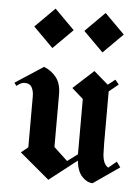

<svg xmlns="http://www.w3.org/2000/svg" viewBox="-49 -688 533 732"><g transform="rotate(5 217.0 -322.5)"><path d="M326.7 -498.3 250.8 -574.2 325.8 -649.2 401.7 -573.3ZM135 -498.3 59.2 -574.2 134.2 -649.2 210 -573.3ZM163.3 3.3 50 -91.7 76.7 -113.3V-309.2Q76.7 -328.3 69.2 -342.5Q61.7 -356.7 43.3 -356.7Q32.5 -356.7 24.6 -352.1Q16.7 -347.5 10.8 -342.5L2.5 -354.2L110 -424.2Q139.2 -412.5 157.5 -388.8Q175.8 -365 175.8 -324.2V-123.3L228.3 -74.2L267.5 -103.3V-143.3V-315L224.2 -353.3L302.5 -425L357.5 -377.5L385 -399.2L399.2 -381.7L363.3 -352.5V-154.2L364.2 -120Q364.2 -100.8 369.2 -85.8Q374.2 -70.8 386.7 -62.5L417.5 -88.3L432.5 -67.5L332.5 1.7Q310 0.8 291.7 -19.2Q273.3 -39.2 269.2 -79.2Z"/></g></svg>

Font: Manufacturing Consent
Style: Regular
Weight: 400
Version: Version 3.000; ttfautohint (v1.8.4.7-5d5b)